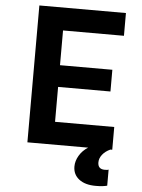

<svg xmlns="http://www.w3.org/2000/svg" viewBox="-65 -850 829 1118"><g transform="rotate(5 350.0 -291.0)"><path d="M119 0V-800H625V-667H269V-464H575V-337H269V-133H615V0ZM537 218Q475 218 439.5 190.5Q404 163 404 116Q404 84 422.5 52.5Q441 21 474 0L537 -3L604 0Q575 13 558 34.5Q541 56 541 80Q541 120 581 120Q589 120 594.5 119.5Q600 119 604 117V211Q593 214 577 216Q561 218 537 218Z"/></g></svg>

Font: Martian Mono SemiBold
Style: Regular
Weight: 600
Monospace: yes
Designer: Roman Shamin
Foundry: Evil Martians
Version: Version 1.000; ttfautohint (v1.8.4.7-5d5b)